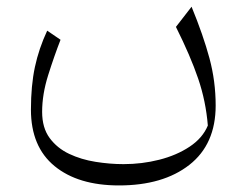

<svg xmlns="http://www.w3.org/2000/svg" viewBox="-20 -320 739 576"><path d="M603.5 56.6Q597.7 -16.1 574.5 -84.2Q551.3 -152.3 507.8 -239.3L554.7 -299.8Q589.8 -214.4 608.4 -145.3Q627 -76.2 627 -3.4Q627 112.8 548.1 174.6Q469.2 236.3 336.9 236.3Q214.4 236.3 143.6 178.2Q72.8 120.1 72.8 8.8Q72.8 -63 84.7 -118.9Q96.7 -174.8 121.6 -228L161.6 -200.7Q142.6 -151.9 124.5 -94.5Q106.4 -37.1 106.4 15.6Q106.4 63.5 128.9 94Q151.4 124.5 187.5 141.6Q223.6 158.7 266.6 165.5Q309.6 172.4 350.6 172.4Q405.8 172.4 457.8 159.2Q509.8 146 548.8 120.1Q587.9 94.2 603.5 56.6Z"/></svg>

Font: Pinar-DS2-FD Light
Style: Regular
Weight: 300
Designer: Amin Abedi
Version: Version 2.000